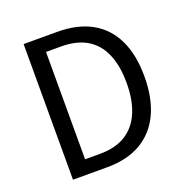

<svg xmlns="http://www.w3.org/2000/svg" viewBox="-120 -764 839 873"><g transform="rotate(-20 300.0 -328.0)"><path d="M86.8 0V-656.3H249.1Q347.8 -656.3 415.5 -618.4Q483.2 -580.6 518 -507.7Q552.8 -434.8 552.8 -330.5Q552.8 -226.3 518.2 -152.2Q483.6 -78.1 416.6 -39.1Q349.6 0 252.8 0ZM170.3 -68.5H243.3Q318.1 -68.5 367.6 -99.6Q417.1 -130.8 441.8 -189.2Q466.6 -247.6 466.6 -330.5Q466.6 -413.5 441.8 -471Q417.1 -528.5 367.6 -558.2Q318.1 -587.8 243.3 -587.8H170.3Z"/></g></svg>

Font: Source Code Pro ExtraLight
Style: Regular
Weight: 200
Monospace: yes
Designer: Paul D. Hunt, Teo Tuominen
Foundry: Adobe
Version: Version 1.026;hotconv 1.1.0;makeotfexe 2.6.0